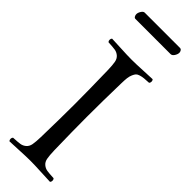

<svg xmlns="http://www.w3.org/2000/svg" viewBox="-282 -849 866 866"><g transform="rotate(45 151.5 -416.0)"><path d="M255.4 -787.1H31.2Q25.4 -787.1 22 -793Q18.6 -798.8 18.6 -805.2Q18.6 -814.9 25.6 -825.9Q32.7 -836.9 40.5 -836.9H265.6Q272 -836.9 275.6 -831.3Q279.3 -825.7 279.3 -819.8Q279.3 -809.6 272 -798.3Q264.6 -787.1 255.4 -787.1ZM191.4 -108.9Q192.4 -76.7 195.6 -59.8Q198.7 -43 210 -33.4Q221.2 -23.9 234.9 -21.7Q248.5 -19.5 278.3 -18.1Q282.7 -13.7 282.7 -6.6Q282.7 0.5 278.3 4.9Q256.8 4.4 216.8 2.2Q176.8 0 149.4 0Q121.6 0 80.8 2.2Q40 4.4 19.5 4.9Q15.1 0.5 15.1 -6.6Q15.1 -13.7 19.5 -18.1Q49.3 -19.5 63 -21.7Q76.7 -23.9 87.9 -33.4Q99.1 -43 102.3 -59.8Q105.5 -76.7 106.4 -108.9Q109.4 -233.4 109.4 -320.8Q109.4 -411.6 106.4 -536.1Q105.5 -568.4 102.3 -585.2Q99.1 -602.1 87.9 -611.6Q76.7 -621.1 63 -623.3Q49.3 -625.5 19.5 -627Q15.1 -631.3 15.1 -638.4Q15.1 -645.5 19.5 -649.9Q41 -649.4 81.1 -647.2Q121.1 -645 148.4 -645Q176.3 -645 217 -647.2Q257.8 -649.4 278.3 -649.9Q282.7 -645.5 282.7 -638.4Q282.7 -631.3 278.3 -627Q258.3 -626 247.6 -625Q236.8 -624 225.6 -620.6Q214.4 -617.2 209.5 -611.8Q204.6 -606.4 200 -595.9Q195.3 -585.4 193.4 -571.3Q191.9 -558.1 191.4 -536.1Q188.5 -423.3 188.5 -319.8Q188.5 -232.4 191.4 -108.9Z"/></g></svg>

Font: Linux Libertine Display G
Style: Regular
Weight: 400
Designer: Philipp H. Poll
Foundry: Philipp H. Poll
Version: Version 5.0.9